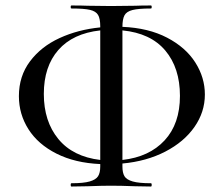

<svg xmlns="http://www.w3.org/2000/svg" viewBox="-20 -663 817 701"><path d="M427 -66V-55Q427 -32 434.5 -19.5Q442 -7 464.5 -0.5Q487 6 531 6Q534 6 534 12Q534 18 531 18L473 17Q421 15 385 15Q353 15 301 17L241 18Q238 18 238 12Q238 6 241 6Q285 6 307.5 -0.5Q330 -7 338 -19.5Q346 -32 346 -55V-64Q254 -68 186.5 -102Q119 -136 84 -191Q49 -246 49 -312Q49 -385 89.5 -439Q130 -493 197.5 -524Q265 -555 346 -563V-567Q346 -595 338 -608.5Q330 -622 308.5 -627Q287 -632 241 -632Q238 -632 238 -637.5Q238 -643 241 -643Q279 -643 301 -642L385 -641L474 -642Q495 -643 531 -643Q534 -643 534 -637.5Q534 -632 531 -632Q486 -632 464 -626.5Q442 -621 434.5 -607Q427 -593 427 -565Q522 -561 590 -525.5Q658 -490 693 -435Q728 -380 728 -318Q728 -254 690 -199.5Q652 -145 583.5 -109.5Q515 -74 427 -66ZM427 -552V-79Q525 -90 581 -150.5Q637 -211 637 -313Q637 -415 583.5 -478.5Q530 -542 427 -552ZM346 -79V-552Q246 -541 193 -480.5Q140 -420 140 -320Q140 -220 193 -155.5Q246 -91 346 -79Z"/></svg>

Font: Cormorant SC Medium
Style: Regular
Weight: 500
Designer: Christian Thalmann (Catharsis Fonts)
Version: Version 3.000